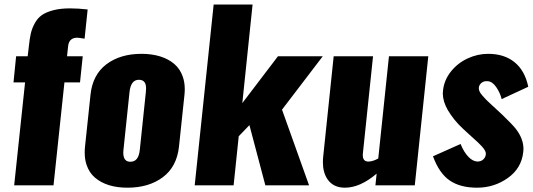

<svg xmlns="http://www.w3.org/2000/svg" viewBox="-20 -830 2388 860"><path d="M43.5 0H219.7L268.6 -460.9H338.4L350.6 -578.1H280.3L285.2 -624C288.1 -648.8 301.8 -661.1 326.2 -661.1C330.4 -661.1 341.3 -659.7 358.9 -656.7L372.6 -787.6C344.2 -790.9 318 -792.5 293.9 -792.5C265 -792.5 239.9 -789.7 218.8 -784.2C197.6 -778.6 180.6 -771.4 167.7 -762.5C154.9 -753.5 144.3 -741.5 136 -726.3C127.7 -711.2 121.7 -696 118.2 -680.7C114.6 -665.4 111.7 -646.5 109.4 -624L104 -578.1H52.2L40.5 -460.9H92.3Z M563.5 -105.5C542.6 -105.5 532.2 -119.1 532.2 -146.5C532.2 -150.7 532.6 -155.4 533.2 -160.6L560.1 -417.5C564 -454.3 578 -472.7 602.1 -472.7C614.7 -472.7 623.7 -468.3 628.9 -459.5C632.5 -453.3 634.3 -444.7 634.3 -433.6C634.3 -428.7 634 -423.3 633.3 -417.5L606.4 -160.6C604.5 -141.4 600 -127.4 593 -118.7C586 -109.9 576.2 -105.5 563.5 -105.5ZM550.8 10.7C614.6 10.7 667.4 -4.9 709.2 -36.1C751.1 -67.4 775.2 -113.1 781.7 -173.3L806.2 -404.8C807.1 -413.6 807.6 -422 807.6 -430.2C807.6 -450.7 804.7 -469.4 798.8 -486.3C790.7 -509.8 777.9 -528.9 760.5 -543.7C743.1 -558.5 722 -569.7 697.3 -577.4C672.5 -585 644.7 -588.9 613.8 -588.9C550.3 -588.9 497.9 -573.2 456.5 -542C415.2 -510.7 391.4 -465 385.3 -404.8L360.8 -173.3C359.9 -164.6 359.4 -155.9 359.4 -147.5C359.4 -127 362.1 -108.4 367.7 -91.8C375.5 -68.4 388 -49.2 405.3 -34.4C422.5 -19.6 443.4 -8.4 467.8 -0.7C492.2 6.9 519.9 10.7 550.8 10.7Z M852.1 0H1026.4L1049.3 -219.7L1097.2 -269.5L1168.5 0H1364.3L1243.2 -338.9L1425.8 -578.1H1225.1L1065.4 -368.2L1111.3 -809.6H937Z M1524.9 10.7C1570.5 10.7 1617.8 -10.3 1667 -52.2L1661.6 0H1837.9L1898.4 -578.1H1722.2L1674.3 -120.1C1659 -111.7 1645 -107.1 1632.3 -106.4H1629.9C1613.3 -106.4 1605 -116 1605 -135.3C1605 -137.9 1605.1 -140.6 1605.5 -143.6L1650.9 -578.1H1474.6L1427.7 -128.9C1426.8 -120.1 1426.3 -111.7 1426.3 -103.5C1426.3 -72.9 1433.1 -47.5 1446.8 -27.3C1464 -2 1490.1 10.7 1524.9 10.7Z M2116.7 10.7C2167.8 10.7 2213.8 -3.7 2254.6 -32.7C2295.5 -61.7 2318.5 -100.4 2323.7 -148.9C2324.4 -153.5 2324.7 -158 2324.7 -162.6C2324.7 -193.8 2313 -224.3 2289.6 -253.9C2279.8 -266.3 2260.3 -286.6 2231 -314.9L2207.5 -336.9C2203.9 -340.2 2196 -347.4 2183.8 -358.6C2171.6 -369.9 2163.2 -377.8 2158.7 -382.3C2154.1 -386.9 2148.3 -393.2 2141.1 -401.4C2134 -409.5 2129.2 -416.6 2127 -422.6C2124.7 -428.6 2124 -434.2 2125 -439.5C2126.3 -447.3 2130.5 -453.9 2137.5 -459.5C2144.4 -465 2153.5 -467.3 2164.6 -466.3C2178.5 -465.3 2191.2 -456.5 2202.6 -439.9C2214 -423.3 2222.2 -405.4 2227.1 -386.2L2346.2 -441.4C2336.1 -489.6 2315.7 -526.2 2284.9 -551.3C2254.2 -576.3 2214.7 -588.9 2166.5 -588.9C2134.6 -588.9 2103.8 -581.9 2074.2 -568.1C2044.6 -554.3 2019.7 -534.7 1999.5 -509.3C1979.3 -483.9 1967.6 -455.7 1964.4 -424.8C1963.7 -420.2 1963.4 -415.7 1963.4 -411.1C1963.7 -387 1971.2 -362.3 1985.8 -336.9C2003.4 -307 2025.7 -279.5 2052.7 -254.4L2078.6 -230.5C2083.2 -226.2 2090.2 -219.9 2099.6 -211.4C2109 -203 2116.5 -196.2 2121.8 -191.2C2127.2 -186.1 2133 -180.2 2139.2 -173.3C2145.3 -166.5 2149.8 -160.4 2152.6 -155C2155.4 -149.7 2156.6 -144.7 2156.2 -140.1C2155.6 -131 2152.2 -123.4 2146 -117.2C2139.8 -111 2132.6 -107.6 2124.5 -106.9C2122.9 -106.6 2121.1 -106.4 2119.1 -106.4C2105.5 -106.8 2092.3 -113.3 2079.6 -126C2065.3 -140.3 2053.1 -160 2043 -185.1L1919.4 -129.9C1938 -79.1 1963 -43 1994.4 -21.5C2025.8 0 2066.6 10.7 2116.7 10.7Z"/></svg>

Font: Oswald
Style: Heavy
Weight: 800
Designer: Vernon Adams
Foundry: Vernon Adams
Version: 3.0; ttfautohint (v0.95.6-bc232) -l 8 -r 50 -G 200 -x 0 -w "